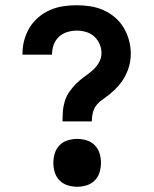

<svg xmlns="http://www.w3.org/2000/svg" viewBox="-20 -702 590 734"><path d="M219 -238Q219 -258 220.5 -277.5Q222 -297 228 -316Q234 -335 245.5 -351.5Q257 -368 271 -382Q285 -396 301 -407.5Q317 -419 332 -431.5Q347 -444 357.5 -461.5Q368 -479 368 -499Q368 -517 360.5 -534Q353 -551 339.5 -563Q326 -575 308.5 -580Q291 -585 273 -585Q255 -585 237 -579.5Q219 -574 205.5 -561.5Q192 -549 185.5 -531.5Q179 -514 179 -495V-493H66V-498Q66 -524 73 -549.5Q80 -575 93.5 -597Q107 -619 127 -636Q147 -653 171 -663.5Q195 -674 221 -678Q247 -682 273 -682Q299 -682 325 -678Q351 -674 375 -663.5Q399 -653 419 -636Q439 -619 452.5 -596.5Q466 -574 473 -548.5Q480 -523 480 -497Q480 -482 477.5 -466.5Q475 -451 469.5 -436Q464 -421 456.5 -407.5Q449 -394 439 -381.5Q429 -369 418 -358.5Q407 -348 394.5 -338Q382 -328 369 -319Q356 -310 347 -297.5Q338 -285 334.5 -269.5Q331 -254 331 -238ZM275 12Q257 12 239 6.5Q221 1 208 -12Q195 -25 189.5 -43Q184 -61 184 -79Q184 -98 189.5 -116Q195 -134 208 -147Q221 -160 239 -165.5Q257 -171 275 -171Q293 -171 311 -165.5Q329 -160 342 -147Q355 -134 360.5 -116Q366 -98 366 -79Q366 -61 360.5 -43Q355 -25 342 -12Q329 1 311 6.5Q293 12 275 12Z"/></svg>

Font: Lode Term
Style: Bold
Weight: 700
Monospace: yes
Designer: Belleve Invis
Foundry: Belleve Invis
Version: Version 29.2.0